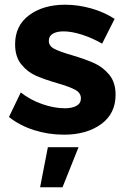

<svg xmlns="http://www.w3.org/2000/svg" viewBox="-20 -565 539 814"><path d="M249 -432Q221 -432 204 -422Q187 -412 187 -392Q187 -370 210 -358Q233 -346 285 -331Q342 -314 379 -297.5Q416 -281 443 -248.5Q470 -216 470 -163Q470 -83 408.5 -38.5Q347 6 251 6Q185 6 124 -13.5Q63 -33 18 -69L68 -173Q109 -141 159.5 -123.5Q210 -106 255 -106Q286 -106 304.5 -116.5Q323 -127 323 -148Q323 -171 299.5 -184Q276 -197 224 -212Q169 -228 132.5 -244Q96 -260 70 -292.5Q44 -325 44 -377Q44 -457 104 -501Q164 -545 256 -545Q311 -545 366 -529.5Q421 -514 466 -485L413 -380Q369 -405 326 -418.5Q283 -432 249 -432ZM183 59H313L245 229H150Z"/></svg>

Font: Gontserrat SemiBold
Style: Regular
Weight: 600
Designer: Julieta Ulanovsky
Foundry: Julieta Ulanovsky
Version: Version 6.001